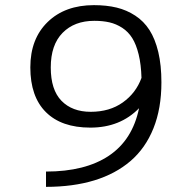

<svg xmlns="http://www.w3.org/2000/svg" viewBox="-20 -727 750 747"><path d="M345.5 -707Q394.5 -707 433.8 -697.5Q473 -688 506.2 -666.2Q539.5 -644.5 561.5 -610.2Q583.5 -576 595.8 -524.8Q608 -473.5 608 -406.5Q608 -305 577 -227.8Q546 -150.5 487.8 -100.5Q429.5 -50.5 346.8 -25.2Q264 0 159 0V-59.5Q311.5 -59.5 403.5 -121Q495.5 -182.5 521 -306Q447.5 -230.5 331.5 -230.5Q219 -230.5 158.5 -290.8Q98 -351 98 -465Q98 -576 165.5 -641.5Q233 -707 345.5 -707ZM177.5 -464.5Q177.5 -377.5 219.2 -334.8Q261 -292 333 -292Q406.5 -292 457.8 -328.5Q509 -365 530.5 -424Q529 -476 519.5 -515Q510 -554 494.5 -578.8Q479 -603.5 455.5 -618.8Q432 -634 406 -640Q380 -646 347 -646Q269.5 -646 223.5 -599.2Q177.5 -552.5 177.5 -464.5Z"/></svg>

Font: League Mono Light
Style: Regular
Weight: 300
Width: 6
Designer: Tyler Finck
Foundry: The League of Moveable Type / Tyler Finck
Version: Version 2.210